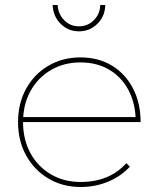

<svg xmlns="http://www.w3.org/2000/svg" viewBox="-20 -746 629 766"><path d="M521 -279Q517 -344 489 -393Q461 -442 413 -469.5Q365 -497 301 -497Q235 -497 183 -466.5Q131 -436 101.5 -382.5Q72 -329 72 -259Q72 -189 101.5 -135Q131 -81 183 -50.5Q235 -20 301 -20Q417 -20 484 -95L498 -81Q463 -43 412 -21.5Q361 0 301 0Q230 0 173.5 -33.5Q117 -67 84.5 -125.5Q52 -184 52 -259Q52 -334 84.5 -392.5Q117 -451 173.5 -484Q230 -517 301 -517Q373 -517 427 -484Q481 -451 511 -392.5Q541 -334 541 -259H64V-279ZM210 -726Q212 -690 236 -665.5Q260 -641 295 -641Q330 -641 354.5 -665.5Q379 -690 380 -726H400Q399 -681 368.5 -651Q338 -621 295 -621Q252 -621 222 -651Q192 -681 190 -726Z"/></svg>

Font: Alexandria Thin
Style: Regular
Weight: 250
Designer: Mohamed Gaber
Foundry: Kief Type Foundry
Version: Version 5.100